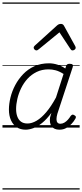

<svg xmlns="http://www.w3.org/2000/svg" viewBox="-20 -1030 663 1550"><path d="M187 17Q145 17 115 -3Q85 -23 68.5 -59.5Q52 -96 52 -146Q52 -191 64.5 -242.5Q77 -294 103 -343Q129 -392 167.5 -432Q206 -472 258 -495.5Q310 -519 376 -519Q409 -519 444 -508Q479 -497 507 -477L513 -495Q517 -507 523.5 -511Q530 -515 543 -515Q562 -515 566.5 -507.5Q571 -500 567 -488L443 -111Q436 -86 436 -68Q436 -50 444 -40.5Q452 -31 467 -31Q484 -31 499.5 -40Q515 -49 528 -63.5Q541 -78 550 -93Q555 -100 562.5 -103.5Q570 -107 580 -100Q592 -94 592.5 -86Q593 -78 588 -71Q577 -51 558.5 -31Q540 -11 515.5 3Q491 17 460 17Q438 17 422 10Q406 3 396.5 -10Q387 -23 384 -41Q381 -59 384 -81Q387 -91 389.5 -100.5Q392 -110 395 -119Q357 -67 319.5 -37Q282 -7 248 5Q214 17 187 17ZM110 -150Q110 -115 120 -88.5Q130 -62 150 -47.5Q170 -33 202 -33Q237 -33 275.5 -55.5Q314 -78 353.5 -124.5Q393 -171 432 -243L493 -433Q458 -455 429 -462.5Q400 -470 372 -470Q318 -470 275.5 -449Q233 -428 202 -394Q171 -360 150.5 -317.5Q130 -275 120 -231.5Q110 -188 110 -150ZM274 -623Q266 -623 259 -630Q252 -637 252 -645Q252 -650 254.5 -654Q257 -658 261 -662L441 -825Q449 -832 456.5 -834.5Q464 -837 472 -837Q479 -837 485 -834Q491 -831 496 -823L586 -660Q589 -655 590 -651Q591 -647 591 -644Q591 -635 582.5 -629Q574 -623 566 -623Q560 -623 556 -626Q552 -629 549 -634L460 -769L295 -634Q289 -629 284 -626Q279 -623 274 -623ZM0 490H623V500H0ZM0 -20H623V0H0ZM0 -505H623V-500H0ZM0 -1010H623V-1000H0Z"/></svg>

Font: Playwrite MX Guides
Style: Regular
Weight: 400
Designer: Veronika Burian, José Scaglione
Foundry: TypeTogether
Version: Version 1.003